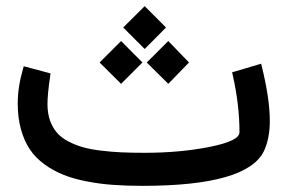

<svg xmlns="http://www.w3.org/2000/svg" viewBox="-20 -604 935 624"><path d="M449.7 -107.4Q565.4 -107.4 661.9 -126.7Q758.3 -146 758.3 -173.8Q758.3 -264.2 736.3 -360.4L734.4 -369.1L743.2 -371.6L818.8 -394L828.6 -397L831.1 -387.2Q856.9 -282.2 856.9 -210.9Q856.9 -155.3 838.4 -114.3Q785.2 0 442.9 0Q390.6 0 347.2 -3.2Q303.7 -6.3 261.2 -14.6Q218.8 -22.9 185.8 -36.1Q152.8 -49.3 124.3 -70.1Q95.7 -90.8 77.1 -118.4Q58.6 -146 48.1 -183.6Q37.6 -221.2 37.6 -267.1Q37.6 -321.3 54.7 -379.9L57.1 -388.7L66.4 -386.2L135.7 -367.7L144 -365.7L143.1 -356.9Q134.3 -297.4 134.3 -266.1Q134.3 -236.3 142.3 -213.1Q150.4 -189.9 164.6 -173.3Q178.7 -156.7 201.4 -144.8Q224.1 -132.8 248.8 -125.7Q273.4 -118.7 307.9 -114.5Q342.3 -110.4 374.8 -108.9Q407.2 -107.4 449.7 -107.4ZM450.2 -584 519.5 -514.6 450.2 -444.8 380.4 -514.6ZM526.9 -470.7 594.2 -400.9 526.9 -331.5 457 -400.9ZM373.5 -470.7 442.9 -400.9 373.5 -331.5 303.7 -400.9Z"/></svg>

Font: Samim Medium FD
Style: Medium-FD
Weight: 500
Foundry: DejaVu fonts team - Redesigned by Saber Rastikerdar
Version: Version 4.0.5